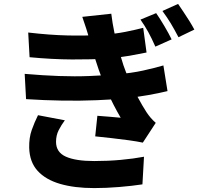

<svg xmlns="http://www.w3.org/2000/svg" viewBox="-20 -888 1040 980"><path d="M777 -821Q796 -794 819 -755Q842 -716 856 -687L773 -650Q754 -693 737 -724Q720 -755 697 -788ZM889 -868Q901 -850 917 -826.5Q933 -803 947.5 -779.5Q962 -756 972 -737L891 -698Q869 -740 851.5 -769Q834 -798 809 -832ZM124 -722Q235 -709 326.5 -707Q418 -705 498 -710Q568 -715 620.5 -725.5Q673 -736 711 -746L728 -620Q690 -612 641.5 -603.5Q593 -595 527 -589Q449 -584 348 -584.5Q247 -585 131 -596ZM106 -511Q198 -503 281 -500Q364 -497 436.5 -500Q509 -503 570 -508Q653 -515 711 -528Q769 -541 814 -554L835 -423Q790 -412 735.5 -402.5Q681 -393 621 -386Q557 -380 473.5 -376.5Q390 -373 297.5 -374.5Q205 -376 113 -382ZM437 -683Q430 -712 420.5 -741Q411 -770 400 -802L548 -818Q554 -769 563.5 -723.5Q573 -678 585 -636.5Q597 -595 610 -555Q621 -522 640.5 -478.5Q660 -435 683 -392Q706 -349 728 -315Q738 -300 749 -287Q760 -274 775 -261L709 -160Q681 -166 638 -172Q595 -178 549.5 -183Q504 -188 466 -192L477 -297Q506 -295 540.5 -292Q575 -289 596 -287Q557 -354 529.5 -416.5Q502 -479 484 -532Q472 -568 464 -592.5Q456 -617 450 -638Q444 -659 437 -683ZM311 -274Q293 -250 279.5 -223.5Q266 -197 266 -164Q266 -111 316 -88.5Q366 -66 461 -66Q531 -66 596.5 -72Q662 -78 715 -88L707 53Q655 61 588.5 66.5Q522 72 461 72Q360 72 286.5 50.5Q213 29 172 -16Q131 -61 129 -134Q128 -185 142 -224.5Q156 -264 174 -300Z"/></svg>

Font: Noto Sans SC Thin ExtraBold
Style: Regular
Weight: 800
Version: Version 2.004-H2;hotconv 1.0.118;makeotfexe 2.5.65603